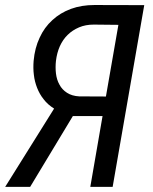

<svg xmlns="http://www.w3.org/2000/svg" viewBox="-29 -731 599 751"><path d="M372.1 -276.9 324.2 0H411.6L535.2 -710.9L340.8 -711.4C307.1 -711.4 276.4 -706.5 248.5 -696.3C220.7 -686 196.3 -671.4 175.8 -652.3C154.8 -633.3 138.2 -610.4 126 -583.5C113.3 -556.6 105.5 -526.4 102.5 -492.7C101.1 -474.1 101.1 -456.1 103.5 -438C105.5 -419.9 109.9 -403.3 116.2 -387.2C122.6 -371.1 130.9 -356 142.1 -342.3C152.8 -328.1 166.5 -316.4 182.6 -306.2L-8.8 0H88.9L255.9 -276.9ZM189.9 -493.2C192.4 -513.7 197.3 -532.7 205.1 -550.3C212.9 -567.4 223.1 -582.5 235.8 -594.7C248 -606.9 263.2 -616.7 280.3 -624C297.4 -631.3 316.4 -634.8 337.9 -634.8L434.1 -633.8L385.3 -353.5L280.8 -354C261.7 -355 245.6 -359.9 232.9 -368.2C220.2 -376.5 210.4 -386.7 203.6 -399.9C196.3 -412.6 191.9 -427.2 189.9 -443.4C188 -459.5 188 -476.1 189.9 -493.2Z"/></svg>

Font: Roboto Condensed
Style: Italic
Weight: 400
Designer: Google
Version: Version 1.000;PS 001.000;hotconv 1.0.88;makeotf.lib2.5.64775